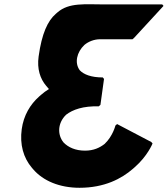

<svg xmlns="http://www.w3.org/2000/svg" viewBox="-20 -868 795 910"><path d="M383 -154C337 -154 303 -170 281 -193C251 -230 253 -285 293 -324C325 -349 375 -366 448 -364L456 -371L473 -494L467 -501C412 -501 377 -515 358 -535C332 -570 344 -621 380 -655C399 -671 426 -682 455 -682H608L616 -689L755 -840L749 -847H476C383 -847 307 -857 252 -809L244 -802C206 -769 178 -709 163 -600C155 -542 170 -495 199 -461L205 -454L212 -446C199 -438 185 -428 174 -418L166 -411C123 -373 92 -321 83 -256C73 -183 91 -120 131 -73L137 -66C184 -11 262 22 357 22C475 22 556 -21 610 -68L618 -75C680 -129 703 -188 703 -188L697 -195L535 -280L527 -273C527 -273 515 -223 476 -186C453 -168 424 -154 383 -154Z"/></svg>

Font: Hussar Woodtype
Style: BlkObl
Weight: 900
Foundry: Cannot Into Space Fonts
Version: Version 1.07